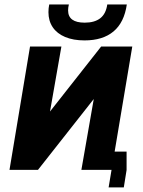

<svg xmlns="http://www.w3.org/2000/svg" viewBox="-20 -761 640 860"><path d="M114.5 -552.5H255L204 -261.5L433 -552.5H572.5L493.5 -82H547V0.5L534.5 78.5H466.5L479.5 0.5V0H344.5L400 -317.5L150 0H22.5ZM197 -706.5Q197 -724 200.5 -741H288.5Q285 -727 285 -714.5Q285 -659.5 359.5 -659.5Q403.5 -659.5 429 -679.2Q454.5 -699 460.5 -741H548Q536.5 -660.5 488.5 -620.2Q440.5 -580 358.5 -580Q308.5 -580 272 -595.2Q235.5 -610.5 216.2 -639Q197 -667.5 197 -706.5Z"/></svg>

Font: JuliaMono ExtraBoldItalic
Style: Regular
Weight: 800
Italic angle: -9°
Monospace: yes
Designer: cormullion
Foundry: corm
Version: Version 0.049; ttfautohint (v1.8.4)